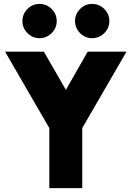

<svg xmlns="http://www.w3.org/2000/svg" viewBox="-20 -965 675 985"><path d="M6 -700 233 -308V0H402V-308L629 -700H430L318 -504L205 -700ZM183 -945Q147 -945 121 -919Q95 -893 95 -857Q95 -821 121 -795Q147 -769 183 -769Q218 -769 245 -795Q271 -821 271 -857Q271 -893 245 -919Q218 -945 183 -945ZM453 -945Q417 -945 391 -919Q365 -893 365 -857Q365 -821 391 -795Q417 -769 453 -769Q488 -769 515 -795Q541 -821 541 -857Q541 -893 515 -919Q488 -945 453 -945Z"/></svg>

Font: Unageo
Style: Black
Weight: 900
Designer: Richard Sepsi
Foundry: Richard Sepsi
Version: Version 2.000